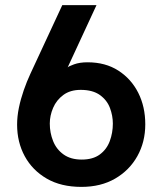

<svg xmlns="http://www.w3.org/2000/svg" viewBox="-20 -720 627 752"><path d="M299 12Q219 12 163 -20.5Q107 -53 77 -108Q47 -163 47 -232Q47 -264 54 -298Q61 -332 73 -366.5Q85 -401 99 -431L224 -700H358L245 -456Q248 -460 270 -468Q292 -476 323 -476Q393 -476 443.5 -443.5Q494 -411 521.5 -356.5Q549 -302 549 -233Q549 -164 518 -108.5Q487 -53 431 -20.5Q375 12 299 12ZM300 -95Q344 -95 371 -115Q398 -135 410 -167.5Q422 -200 422 -236Q422 -267 410.5 -297.5Q399 -328 371 -348Q343 -368 296 -368Q255 -368 228 -348Q201 -328 188 -297.5Q175 -267 175 -236Q175 -200 188 -167.5Q201 -135 229 -115Q257 -95 300 -95Z"/></svg>

Font: Inclusive Sans SemiBold
Style: Regular
Weight: 600
Designer: Olivia King
Foundry: Olivia King
Version: Version 2.004